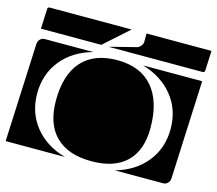

<svg xmlns="http://www.w3.org/2000/svg" viewBox="-92 -744 958 848"><g transform="rotate(15 387.5 -320.0)"><path d="M0 -10 20 -460Q21 -473 29.5 -481.5Q38 -490 50 -490H272Q182 -465 131 -401.5Q80 -338 80 -250Q80 -162 131 -98.5Q182 -35 271 -10ZM499 -10Q588 -35 639 -98.5Q690 -162 690 -250Q690 -338 639 -401Q588 -464 500 -490H770L750 -40Q749 -27 740.5 -18.5Q732 -10 720 -10ZM168 -241Q168 -359 223.5 -421Q279 -483 385 -483Q491 -483 547 -417.5Q603 -352 603 -231Q603 -129 548 -75.5Q493 -22 388 -22Q281 -22 224.5 -78Q168 -134 168 -241ZM22 -530 26 -620Q26 -630 36 -630H410L298 -530ZM331 -530 453 -561Q462 -563 470 -572.5Q478 -582 478 -591V-630H775L771 -540Q771 -530 761 -530Z"/></g></svg>

Font: PrimecolorCV1
Style: Medium
Weight: 500
Designer: gluk
Foundry: gluk
Version: Version 0.672